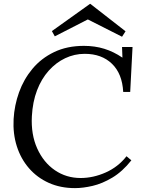

<svg xmlns="http://www.w3.org/2000/svg" viewBox="-20 -952 726 988"><path d="M412 -716Q468 -716 516.5 -701Q565 -686 609 -656H610L608 -710H662L650 -479H614Q609 -573 556 -624Q503 -675 416 -675Q363 -675 315.5 -652.5Q268 -630 230.5 -588Q193 -546 170.5 -487Q148 -428 144 -354Q139 -260 171.5 -188Q204 -116 262.5 -76Q321 -36 395 -36Q460 -36 524 -64.5Q588 -93 631 -148L656 -127Q610 -69 558 -38Q506 -7 456.5 4.5Q407 16 366 16Q291 16 231 -11Q171 -38 129 -86.5Q87 -135 66.5 -199.5Q46 -264 50 -339Q54 -410 78 -477Q102 -544 147 -598Q192 -652 258.5 -684Q325 -716 412 -716ZM608 -763 432 -852 262 -765 247 -792 443 -932H445L626 -791Z"/></svg>

Font: Lora Italic
Style: Italic
Weight: 400
Italic angle: -3°
Designer: Olga Karpushina, Alexei Vanyashin (Cyrillic)
Foundry: Cyreal
Version: Version 2.210; ttfautohint (v1.8.1.43-b0c9)